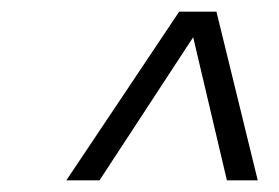

<svg xmlns="http://www.w3.org/2000/svg" viewBox="-20 -769 479 330"><path d="M94 -459 288 -749H352L423 -459H370L312 -705L151 -459Z"/></svg>

Font: Saira Semi Condensed Light
Style: Italic
Weight: 300
Width: 4
Italic angle: -12°
Designer: Hector Gatti with collaboration of the Omnibus-Type team
Foundry: Omnibus-Type
Version: Version 1.001; ttfautohint (v1.8)